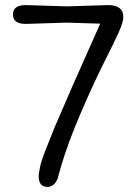

<svg xmlns="http://www.w3.org/2000/svg" viewBox="-20 -725 530 755"><path d="M81 -705 243 -700 405 -705Q465 -705 465 -658Q465 -638 446 -596Q427 -554 388.5 -478Q350 -402 298 -281.5Q246 -161 218 -64L207 -24Q194 10 166 10Q132 10 132 -33Q132 -40 137 -66Q142 -92 158 -132L172 -167Q195 -226 203.5 -244.5Q212 -263 263 -382L374 -632L243 -636L81 -631Q31 -631 31 -668Q31 -705 81 -705Z"/></svg>

Font: Delius Swash Caps
Style: Regular
Weight: 400
Designer: Natalia Raices
Foundry: Natalia Raices
Version: Version 1.002